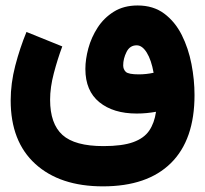

<svg xmlns="http://www.w3.org/2000/svg" viewBox="-20 -449 742 694"><path d="M205.1 -281.2Q188 -235.4 174.6 -184.3Q161.1 -133.3 161.1 -88.4Q161.1 -1.5 205.8 38.8Q250.5 79.1 354 79.1Q421.9 79.1 461.2 64.9Q500.5 50.8 519.3 23.2Q538.1 -4.4 543.9 -44.9Q527.3 -42 510 -40.3Q492.7 -38.6 474.1 -38.6Q389.6 -38.6 339.1 -79.6Q288.6 -120.6 288.6 -199.7Q288.6 -234.4 299.3 -274.2Q310.1 -314 332.8 -349.1Q355.5 -384.3 391.4 -406.7Q427.2 -429.2 477.5 -429.2Q534.2 -429.2 573.5 -399.9Q612.8 -370.6 637 -322.5Q661.1 -274.4 672.1 -217.5Q683.1 -160.6 683.1 -105.5Q683.1 56.2 597.9 140.4Q512.7 224.6 352.1 224.6Q196.8 224.6 107.7 143.6Q18.6 62.5 18.6 -85.9Q18.6 -147.9 35.2 -211.7Q51.8 -275.4 75.7 -333.5ZM535.2 -186Q526.9 -232.4 510.5 -258.8Q494.1 -285.2 474.1 -285.2Q449.2 -285.2 437.3 -261Q425.3 -236.8 425.3 -212.9Q425.3 -198.2 434.8 -189.2Q444.3 -180.2 481.9 -180.2Q508.8 -180.2 535.2 -186Z"/></svg>

Font: Vazir Black
Style: Black
Weight: 900
Designer: Saber Rastikerdar
Foundry: Saber Rastikerdar
Version: Version 30.0.0